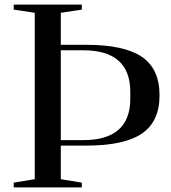

<svg xmlns="http://www.w3.org/2000/svg" viewBox="-20 -820 747 840"><path d="M40 -21 132 -36V-764L40 -778V-800H338V-778L246 -764V-624H358Q523 -624 600.5 -571.5Q678 -519 678 -403Q678 -288 600.5 -235.5Q523 -183 358 -183H246V-36L338 -21V0H40ZM344 -207Q550 -207 550 -388V-418Q550 -600 344 -600H246V-207Z"/></svg>

Font: Prata
Style: Regular
Weight: 400
Designer: Ivan Petrov
Foundry: Cyreal
Version: Version 2.000